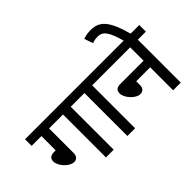

<svg xmlns="http://www.w3.org/2000/svg" viewBox="-135 -1300 1704 1704"><g transform="rotate(-45 717.0 -448.0)"><path d="M219 -539H394V0H491V-539H592V-622H0V-539H123V-360H102C53 -360 38 -336 38 -304C38 -246 111 -170 166 -170C199 -170 219 -191 219 -232Z M760 -539H861V-622H577V-539H663V0H760Z M846 -622V-539H1237V-371H945C896 -371 881 -347 881 -315C881 -258 954 -181 1007 -181C1041 -181 1062 -201 1062 -243V-288H1237V0H1333V-539H1434V-622Z M1240 -615H1328C1268 -837 1205 -896 1098 -896C1060 -896 1032 -891 1002 -880L1030 -798C1049 -805 1071 -811 1099 -811C1167 -811 1200 -761 1240 -615Z"/></g></svg>

Font: Noto Sans Medium
Style: Italic
Weight: 500
Italic angle: -12°
Designer: Monotype Design Team
Foundry: Monotype Imaging Inc.
Version: Version 2.013